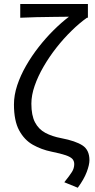

<svg xmlns="http://www.w3.org/2000/svg" viewBox="-20 -732 464 937"><path d="M359.6 184.2 293.8 157.4Q320.1 124.7 331.2 106.9Q342.3 89.1 342.3 68.8Q342.3 54 333.4 43.9Q324.4 33.8 300.5 25.5Q276.6 17.3 230.8 8Q182.1 -2 140.5 -25.4Q99 -48.7 73.5 -95.7Q48.1 -142.6 48.1 -222.4Q48.1 -267.3 63.9 -315.4Q79.8 -363.4 107.1 -411Q134.4 -458.7 169.2 -503Q204 -547.4 241.7 -584.7Q279.4 -622.1 316.5 -650.4Q289 -650 245.3 -649.6Q201.6 -649.3 156.5 -648.2Q111.4 -647.2 78.8 -645.4V-712.4H409V-645.4H404.3Q367.4 -619.3 328.8 -581.4Q290.1 -543.6 255.3 -499.3Q220.5 -454.9 192.9 -407.4Q165.2 -359.8 149.2 -313.5Q133.1 -267.3 133.1 -226.1Q133.1 -168.7 150.8 -135Q168.4 -101.3 201.2 -83.7Q234 -66.1 279 -57.7Q349.1 -44.3 382.8 -22.1Q416.5 0 416.5 49.9Q416.5 71.9 403.3 107.3Q390 142.7 359.6 184.2Z"/></svg>

Font: Source Sans 3 Variable
Style: Regular
Weight: 200
Designer: Paul D. Hunt
Foundry: Adobe Systems Incorporated
Version: Version 3.026